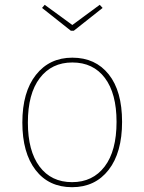

<svg xmlns="http://www.w3.org/2000/svg" viewBox="-20 -769 600 799"><path d="M395 -749 407 -736 287 -641H275L155 -736L166 -749L281 -665ZM281 -529Q377 -529 432.5 -459.5Q488 -390 488 -262Q488 -134 432 -62Q376 10 280 10Q183 10 128 -61.5Q73 -133 73 -259Q73 -386 129.5 -457.5Q186 -529 281 -529ZM281 -509Q195 -509 145.5 -444Q96 -379 96 -259Q96 -141 144.5 -76Q193 -11 280 -11Q366 -11 415.5 -76Q465 -141 465 -262Q465 -380 416.5 -444.5Q368 -509 281 -509Z"/></svg>

Font: FiraGO Thin
Style: Regular
Weight: 100
Designer: bBox Type
Foundry: bBox Type GmbH
Version: Version 1.001;PS 001.001;hotconv 1.0.88;makeotf.lib2.5.64775